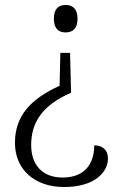

<svg xmlns="http://www.w3.org/2000/svg" viewBox="-20 -560 487 770"><path d="M243 -540C217 -540 196 -527 196 -485C196 -443 217 -430 243 -430C269 -430 291 -443 291 -485C291 -527 269 -540 243 -540ZM265 -188 261 -348H222L219 -216C105 -164 40 -97 40 13C40 120 119 190 237 190C364 190 413 127 413 76C413 41 391 23 358 23C358 88 327 152 231 152C148 152 105 99 105 22C105 -68 149 -138 265 -188Z"/></svg>

Font: Noto Serif Lao Light
Style: Regular
Weight: 300
Designer: Monotype Design Team
Foundry: Monotype Imaging Inc.
Version: Version 2.003